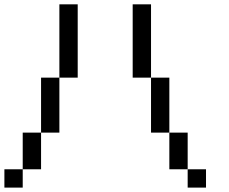

<svg xmlns="http://www.w3.org/2000/svg" viewBox="-20 -853 1040 873"><path d="M0 0V-83.3H83.3V0ZM750 -83.3V-250H833.3V-83.3ZM750 -250H666.7V-500H750ZM166.7 -83.3H83.3V-250H166.7ZM166.7 -250V-500H250V-250ZM916.7 -83.3V0H833.3V-83.3ZM333.3 -500H250V-833.3H333.3ZM666.7 -500H583.3V-833.3H666.7Z"/></svg>

Font: GalmuriMono11 Regular
Style: Regular
Weight: 400
Designer: Lee Minseo (quiple)
Version: Version 2.399;hotconv 1.1.1;makeotfexe 2.6.0 DEVELOPMENT